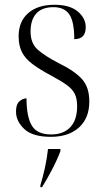

<svg xmlns="http://www.w3.org/2000/svg" viewBox="-20 -563 437 804"><path d="M193 10Q117 10 82 -22.5Q47 -55 47 -96Q47 -126 61 -138.5Q75 -151 91 -151Q91 -75 113 -37.5Q135 0 194 0Q246 0 274.5 -30.5Q303 -61 303 -118Q303 -149 293.5 -169Q284 -189 261 -206Q238 -223 197 -245Q148 -271 117 -294Q86 -317 72 -344.5Q58 -372 58 -411Q58 -473 98 -508Q138 -543 208 -543Q272 -543 305.5 -515Q339 -487 339 -449Q339 -399 291 -399Q291 -473 270 -503Q249 -533 204 -533Q156 -533 132 -506.5Q108 -480 108 -431Q108 -382 137.5 -355.5Q167 -329 227 -298Q294 -265 324 -231Q354 -197 354 -138Q354 -68 310.5 -29Q267 10 193 10ZM149 213Q160 177 168.5 138Q177 99 181 61H233V70Q219 107 197.5 148Q176 189 156 221H149Z"/></svg>

Font: Noto Serif Display SemiCondensed Light
Style: Regular
Weight: 300
Width: 4
Designer: Monotype Design Team
Foundry: Monotype Imaging Inc.
Version: Version 2.009